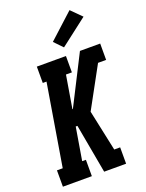

<svg xmlns="http://www.w3.org/2000/svg" viewBox="-179 -1073 882 1159"><g transform="rotate(-20 262.0 -494.0)"><path d="M17 0V-105H54L141 -630H117V-735H304V-630H266L231 -420H234L394 -735H524V-630H472L329 -368L385 -105H423V0H282L225 -315H214L179 -105H203V0ZM311 -788 259 -842 419 -988 485 -922Z"/></g></svg>

Font: Iosevka Curly Slab XBdObl
Style: Regular
Weight: 800
Italic angle: -9°
Monospace: yes
Designer: Belleve Invis
Foundry: Belleve Invis
Version: Version 11.1.0; ttfautohint (v1.8.3)